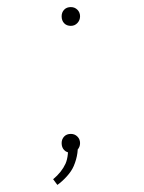

<svg xmlns="http://www.w3.org/2000/svg" viewBox="-20 -588 406 542"><path d="M180 -568Q191 -568 198.5 -560.5Q206 -553 206 -542Q206 -531 198.5 -523Q191 -515 180 -515Q168 -515 161 -522.5Q154 -530 154 -542Q154 -553 161 -560.5Q168 -568 180 -568ZM180 -210Q191 -210 198.5 -202.5Q206 -195 206 -184Q206 -173 198.5 -165Q191 -157 180 -157Q168 -157 161 -164.5Q154 -172 154 -184Q154 -195 161 -202.5Q168 -210 180 -210ZM188 -119Q182 -105 169 -90.5Q156 -76 142 -66L130 -82Q154 -102 165 -126Q175 -149 171 -188L198 -193Q204 -156 188 -119Z"/></svg>

Font: FreesentationVF
Style: Regular
Weight: 400
Designer: glyphs from Roboto by Christian Robertson / Hangul glyphs from Noto Sans CJK(Source Han Sans) by Jang Soo-young and Kang
Foundry: PT&
Version: Version 2.001;Glyphs 3.3.1 (3343)